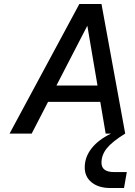

<svg xmlns="http://www.w3.org/2000/svg" viewBox="-20 -670 676 963"><path d="M608 0Q543 40 516 73.5Q489 107 489 146Q489 193 552 193H616L602 273H533Q475 273 440 245Q405 217 405 170Q405 118 439 74.5Q473 31 537 0H510L483 -159H221L139 0H28L378 -650H489ZM418 -541 263 -241H469Z"/></svg>

Font: Overused Grotesk Medium
Style: Italic
Weight: 500
Italic angle: -10°
Version: Version 0.003